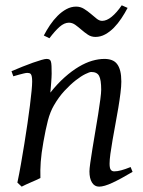

<svg xmlns="http://www.w3.org/2000/svg" viewBox="-20 -677 534 717"><path d="M475.1 -35.2Q430.7 -8.8 399.7 5.6Q368.7 20 350.1 20Q333 20 323.5 4.6Q314 -10.7 314 -37.1Q314 -45.9 317.1 -68.6Q320.3 -91.3 325.2 -121.6Q330.1 -151.9 335.9 -186Q341.8 -220.2 346.7 -251Q351.6 -281.7 354.7 -306.2Q357.9 -330.6 357.9 -341.8Q357.9 -378.9 350.1 -393.6Q342.3 -408.2 320.8 -408.2Q314.5 -408.2 298.6 -400.4Q282.7 -392.6 262.7 -377Q242.7 -361.3 220.9 -337.9Q199.2 -314.5 181.2 -283.2Q167.5 -259.8 158.9 -227.1Q150.4 -194.3 142.1 -147Q134.3 -103.5 132.1 -72.3Q129.9 -41 130.9 -12.2Q124.5 -8.8 115 -4.6Q105.5 -0.5 95.5 3.9Q85.4 8.3 76.2 12.5Q66.9 16.6 61 20L44.9 4.9Q51.8 -27.3 58.3 -64.9Q64.9 -102.5 71 -140.4Q77.1 -178.2 82.5 -215.1Q87.9 -252 91.8 -283Q95.7 -314 97.9 -337.2Q100.1 -360.4 100.1 -372.1Q100.1 -383.3 98.9 -389.9Q97.7 -396.5 95.5 -399.7Q93.3 -402.8 89.8 -403.8Q86.4 -404.8 82 -404.8Q77.6 -404.8 69.1 -402.8Q60.5 -400.9 51.8 -398.4Q43 -396 36.4 -394Q29.8 -392.1 29.8 -392.1L22.9 -411.1Q43.5 -419.9 64.2 -428.2Q85 -436.5 103 -442.9Q121.1 -449.2 134.5 -453.1Q147.9 -457 153.8 -457Q160.6 -457 164.6 -454.8Q168.5 -452.6 170.2 -446.8Q171.9 -440.9 172.4 -430.2Q172.9 -419.4 172.9 -401.9Q172.9 -396.5 172.4 -387.2Q171.9 -377.9 171.1 -367.4Q170.4 -356.9 169.4 -346.9Q168.5 -336.9 168 -331.1Q194.3 -364.3 221.2 -388.2Q248 -412.1 273.9 -427.5Q299.8 -442.9 324 -450Q348.1 -457 370.1 -457Q385.3 -457 397.2 -452.6Q409.2 -448.2 417 -438.2Q424.8 -428.2 429 -411.9Q433.1 -395.5 433.1 -372.1Q433.1 -355 429.9 -329.6Q426.8 -304.2 421.9 -274.7Q417 -245.1 411.1 -213.9Q405.3 -182.6 400.4 -154.3Q395.5 -126 392.3 -102.8Q389.2 -79.6 389.2 -65.9Q389.2 -49.3 393.6 -43.2Q397.9 -37.1 406.7 -37.1Q418 -37.1 432.6 -41Q447.3 -44.9 467.8 -53.2L475.1 -35.2ZM456.5 -647.5Q446.3 -627.9 433.3 -608.4Q420.4 -588.9 405.3 -573.5Q390.1 -558.1 372.8 -548.6Q355.5 -539.1 336.4 -539.1Q320.8 -539.1 308.3 -547.4Q295.9 -555.7 284.4 -565.7Q272.9 -575.7 261.5 -584Q250 -592.3 237.3 -592.3Q220.2 -592.3 202.6 -576.9Q185.1 -561.5 164.6 -534.2L143.6 -544.4Q153.8 -564 166.7 -583.3Q179.7 -602.5 195.1 -617.9Q210.4 -633.3 228 -642.8Q245.6 -652.3 264.2 -652.3Q280.3 -652.3 293.7 -644Q307.1 -635.7 318.8 -625.7Q330.6 -615.7 340.8 -607.4Q351.1 -599.1 361.3 -599.1Q378.4 -599.1 397.2 -614.5Q416 -629.9 434.6 -657.2L456.5 -647.5Z"/></svg>

Font: Gentium
Style: Italic
Weight: 400
Italic angle: -7°
Designer: J. Victor Gaultney
Version: Version 1.02; 2005; OFL release